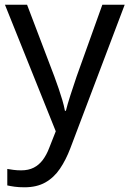

<svg xmlns="http://www.w3.org/2000/svg" viewBox="-20 -556 550 816"><path d="M1 -536H95L211 -231Q221 -204 229.5 -179Q238 -154 245 -130.5Q252 -107 256 -85H260Q266 -110 279 -150.5Q292 -191 306 -232L415 -536H510L279 74Q260 124 234.5 161.5Q209 199 172.5 219.5Q136 240 84 240Q60 240 42 237.5Q24 235 11 232V162Q22 164 37.5 166Q53 168 70 168Q101 168 123.5 156.5Q146 145 162 123.5Q178 102 189 73L217 2Z"/></svg>

Font: lmalayalam15
Style: Book
Weight: 400
Designer: Jelle Bosma - Monotype Design Team
Foundry: Monotype Imaging Inc.
Version: Version 2.003